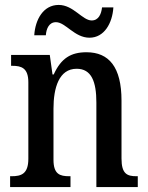

<svg xmlns="http://www.w3.org/2000/svg" viewBox="-20 -759 602 779"><path d="M343 -606C403 -606 436 -665 440 -729H394C391 -702 380 -676 352 -676C314 -676 278 -739 218 -739C156 -739 123 -680 119 -616H166C168 -643 179 -669 207 -669C246 -669 282 -606 343 -606ZM21 0H266V-44H261C223 -44 197 -52 197 -111V-318C197 -402 219 -480 291 -480C351 -480 371 -428 371 -343V0H539V-44H534C496 -44 473 -53 473 -116V-351C473 -487 422 -547 331 -547C268 -547 228 -523 198 -457H193L182 -536H25V-492H30C67 -492 95 -483 95 -425V-115C95 -53 66 -44 27 -44H21Z"/></svg>

Font: Noto Serif Hebrew Condensed Medium
Style: Regular
Weight: 500
Width: 3
Designer: Monotype Design Team
Foundry: Monotype Imaging Inc.
Version: Version 2.004